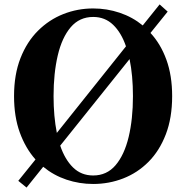

<svg xmlns="http://www.w3.org/2000/svg" viewBox="-20 -805 835 861"><path d="M561 -540 250 -151.9Q271 -89.8 307.6 -54Q344.2 -18.1 397.9 -18.1Q459 -18.1 498.3 -64.2Q537.6 -110.4 556.9 -190.7Q576.2 -271 576.2 -374Q576.2 -466.3 561 -540ZM234.9 -209 544.9 -597.2Q523.9 -658.7 487.3 -693.8Q450.7 -729 397.9 -729Q336.4 -729 297.1 -682.9Q257.8 -636.7 239 -556.4Q220.2 -476.1 220.2 -374Q220.2 -282.7 234.9 -209ZM731.9 -752.9 654.8 -657.2Q700.2 -608.4 726.1 -537.4Q752 -466.3 752 -374Q752 -276.4 723.6 -202.6Q695.3 -128.9 646 -79.3Q596.7 -29.8 532.7 -4.9Q468.8 20 397.9 20Q335.9 20 278.3 0.7Q220.7 -18.6 173.8 -57.1L99.1 36.1L62 5.9L139.2 -89.8Q94.7 -139.6 68.8 -210.7Q43 -281.7 43 -374Q43 -470.7 71.8 -544.2Q100.6 -617.7 150.4 -667.2Q200.2 -716.8 263.9 -741.9Q327.6 -767.1 397.9 -767.1Q459.5 -767.1 516.8 -747.8Q574.2 -728.5 620.1 -690.9L695.8 -785.2Z"/></svg>

Font: Source Han Serif JP Heavy
Style: Regular
Weight: 900
Designer: Ryoko NISHIZUKA  (kana & ideographs); Frank Grießhammer (Latin, Greek & Cyrillic); Wenlong ZHANG  (bopomofo); Sandoll Co
Foundry: Adobe Systems Incorporated
Version: Version 1.001;PS 1.001;hotconv 16.6.54;makeotf.lib2.5.65590